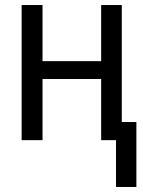

<svg xmlns="http://www.w3.org/2000/svg" viewBox="-20 -557 570 763"><path d="M441 186H522V-72H464V-537H382V-314H149V-537H66V0H149V-243H382V0H441Z"/></svg>

Font: Noto Sans Mono Condensed
Style: Regular
Weight: 400
Width: 3
Designer: Monotype Design Team
Foundry: Monotype Imaging Inc.
Version: Version 2.014